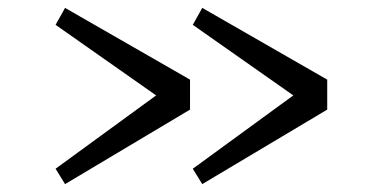

<svg xmlns="http://www.w3.org/2000/svg" viewBox="-20 -546 968 487"><path d="M376 -304 121 -483 145 -526 462 -344V-268L145 -79L121 -118ZM469 -483 493 -526 810 -344V-268L493 -79L469 -118L724 -304Z"/></svg>

Font: Martel
Style: Regular
Weight: 400
Designer: Dan Reynolds
Foundry: Dan Reynolds
Version: Version 1.001; ttfautohint (v1.1) -l 5 -r 5 -G 72 -x 0 -D la